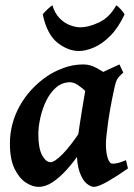

<svg xmlns="http://www.w3.org/2000/svg" viewBox="-20 -708 521 748"><path d="M478.5 -51.8Q437 -22.5 399.9 -1.2Q362.8 20 345.7 20Q334 20 318.1 7.6Q302.2 -4.9 290.5 -36.6Q278.8 -68.4 278.8 -126.5Q278.8 -137.7 282 -162.6Q285.2 -187.5 290 -219.2Q294.9 -251 300 -282.7Q305.2 -314.5 309.6 -339.6Q314 -364.7 315.9 -376Q319.3 -391.1 342.3 -405.8Q365.2 -420.4 394.3 -433.6Q423.3 -446.8 445.3 -457L460.4 -425.3Q444.3 -411.6 437.3 -400.6Q430.2 -389.6 423.8 -356.4Q408.7 -286.6 400.6 -227.8Q392.6 -168.9 392.6 -147.5Q392.6 -113.8 399.7 -92Q406.7 -70.3 418.5 -70.3Q428.2 -70.3 439.7 -73Q451.2 -75.7 470.7 -84ZM430.7 -400.9Q417 -391.1 404.3 -369.6Q391.6 -348.1 380.9 -330.1Q370.1 -312 361.3 -312Q355 -312 343.3 -323.5Q331.5 -335 316.4 -349.9Q301.3 -364.7 284.4 -376.2Q267.6 -387.7 251.5 -387.7Q220.7 -386.7 197.8 -366.5Q174.8 -346.2 159.7 -314.7Q144.5 -283.2 137 -248.5Q129.4 -213.9 129.4 -185.1Q129.4 -130.4 144 -103.3Q158.7 -76.2 176.8 -76.2Q192.9 -76.2 223.9 -107.7Q254.9 -139.2 293.5 -197.8L284.7 -103.5Q264.2 -73.7 238.5 -45.4Q212.9 -17.1 185.3 1.5Q157.7 20 129.9 20Q106.4 20 80.6 3.2Q54.7 -13.7 36.6 -50.8Q18.6 -87.9 18.6 -148.9Q18.6 -226.1 56.6 -294.9Q94.7 -363.8 163.6 -411.1Q189.9 -429.2 227.1 -443.1Q264.2 -457 305.2 -457Q330.6 -457 355.2 -443.6Q379.9 -430.2 399.7 -416.3Q419.4 -402.3 430.7 -400.9ZM465.3 -651.9Q440.9 -599.6 409.4 -568.1Q377.9 -536.6 345.7 -522.9Q313.5 -509.3 287.6 -509.3Q245.1 -509.3 204.1 -541.5Q163.1 -573.7 146.5 -651.9Q152.8 -660.2 164.8 -671.6Q176.8 -683.1 184.1 -687.5Q193.8 -655.3 212.6 -636.5Q231.4 -617.7 253.2 -609.6Q274.9 -601.6 293.5 -601.6Q324.2 -601.6 365.2 -620.4Q406.2 -639.2 433.1 -687.5Q439.9 -683.1 450.2 -672.1Q460.4 -661.1 465.3 -651.9Z"/></svg>

Font: Gentium Plus
Style: Bold Italic
Weight: 700
Italic angle: -8°
Designer: Victor Gaultney, Annie Olsen, Iska Routamaa, Becca Hirsbrunner
Foundry: SIL International
Version: Version 6.101